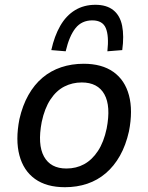

<svg xmlns="http://www.w3.org/2000/svg" viewBox="-20 -772 618 801"><path d="M251 9Q174 9 126 -25.5Q78 -60 61 -124Q44 -188 61 -275Q74 -332 98.5 -375.5Q123 -419 157.5 -448Q192 -477 235.5 -491.5Q279 -506 329 -506Q405 -506 453 -472Q501 -438 518 -374.5Q535 -311 518 -224Q505 -166 480.5 -122.5Q456 -79 421.5 -49.5Q387 -20 344 -5.5Q301 9 251 9ZM257 -69Q298 -69 331 -87Q364 -105 388.5 -142Q413 -179 425 -236Q443 -329 415.5 -378.5Q388 -428 321 -428Q282 -428 248.5 -411Q215 -394 190.5 -357Q166 -320 154 -263Q136 -169 163.5 -119Q191 -69 257 -69ZM254 -558 194 -563Q207 -622 231.5 -664.5Q256 -707 293 -729.5Q330 -752 378 -752Q425 -752 453 -729.5Q481 -707 489.5 -664.5Q498 -622 490 -563L428 -558Q435 -622 421.5 -654.5Q408 -687 365 -687Q321 -687 295 -654.5Q269 -622 254 -558Z"/></svg>

Font: Nunito Sans 7pt SemiCondensed Medium
Style: Italic
Weight: 500
Width: 4
Italic angle: -9°
Designer: Vernon Adams
Foundry: Vernon Adams
Version: Version 3.101;gftools[0.9.27]